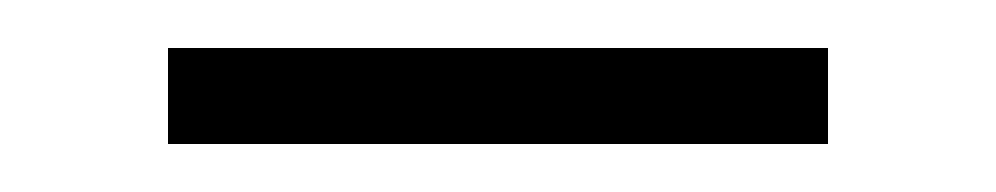

<svg xmlns="http://www.w3.org/2000/svg" viewBox="-20 -297 415 80"><path d="M50 -237V-277H325V-237Z"/></svg>

Font: Spectral SC ExtraLight
Style: Regular
Weight: 275
Designer: Jean-Baptiste Levee
Foundry: Production Type
Version: Version 2.001